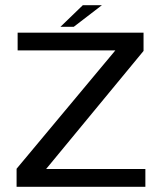

<svg xmlns="http://www.w3.org/2000/svg" viewBox="-20 -715 638 735"><path d="M43.5 0V-69L421.5 -522H47.5V-590H529.5V-520L156.5 -68H536.5V0ZM211.5 -612.5 297 -695H370L262.5 -612.5Z"/></svg>

Font: Anybody ExtraExpanded
Style: Regular
Weight: 400
Width: 8
Designer: Tyler Finck
Foundry: Etcetera Type Company
Version: Version 1.010; ttfautohint (v1.8.3) -l 8 -r 50 -G 200 -x 14 